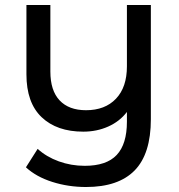

<svg xmlns="http://www.w3.org/2000/svg" viewBox="-20 -550 717 770"><path d="M585 -530H489V-284C489 -228 474.3 -184.7 445 -154C415.7 -123.3 375.7 -108 325 -108C279 -108 243.7 -121.2 219 -147.5C194.3 -173.8 182 -212.3 182 -263V-530H86V-252C86 -176 106.3 -118.7 147 -80C187.7 -41.3 243.3 -22 314 -22C350 -22 383.3 -28.8 414 -42.5C444.7 -56.2 469.7 -75.7 489 -101V-62C489 -2 475.3 42.5 448 71.5C420.7 100.5 378 115 320 115C283.3 115 248.5 109 215.5 97C182.5 85 154.3 68.3 131 47L84 121C111.3 146.3 146.5 165.8 189.5 179.5C232.5 193.2 277.7 200 325 200C411.7 200 476.7 177.8 520 133.5C563.3 89.2 585 20.7 585 -72Z"/></svg>

Font: ICO Headline
Style: Regular
Weight: 500
Designer: Julieta Ulanovsky
Foundry: Julieta Ulanovsky
Version: Version 7.200